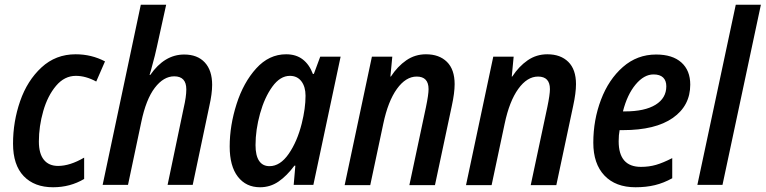

<svg xmlns="http://www.w3.org/2000/svg" viewBox="-20 -780 3230 810"><path d="M35 -174Q35 -267 65 -353.5Q95 -440 155 -495.5Q215 -551 299 -551Q366 -551 423 -521L386 -436Q342 -460 300 -460Q252 -460 216.5 -418Q181 -376 162.5 -311.5Q144 -247 144 -183Q144 -132 165 -106Q186 -80 225 -80Q275 -80 335 -115V-25Q276 10 204 10Q125 10 80 -37Q35 -84 35 -174Z M574 -760H681L642 -583Q637 -557 617 -484L611 -464H614Q674 -550 757 -550Q813 -550 844 -516.5Q875 -483 875 -422Q875 -385 863 -332L793 0H687L755 -325Q766 -372 766 -403Q766 -458 715 -458Q670 -458 633 -409.5Q596 -361 576 -265L520 0H413Z M949 -162Q949 -250 978 -341Q1007 -432 1061 -491.5Q1115 -551 1187 -551Q1229 -551 1257 -529.5Q1285 -508 1300 -468H1304L1331 -541H1417L1302 0H1219L1226 -81H1222Q1190 -38 1155 -14Q1120 10 1077 10Q1018 10 983.5 -34.5Q949 -79 949 -162ZM1253 -259Q1269 -323 1269 -376Q1269 -414 1251.5 -437Q1234 -460 1203 -460Q1162 -460 1129 -414.5Q1096 -369 1077 -300.5Q1058 -232 1058 -168Q1058 -124 1073 -101.5Q1088 -79 1117 -79Q1162 -79 1198 -131Q1234 -183 1253 -259Z M1549 -541H1635L1627 -457H1629Q1657 -500 1694 -525.5Q1731 -551 1777 -551Q1833 -551 1865.5 -519Q1898 -487 1898 -425Q1898 -388 1886 -333L1815 1H1707L1777 -328Q1788 -381 1788 -404Q1788 -457 1738 -457Q1692 -457 1654.5 -405Q1617 -353 1597 -258L1542 1H1434Z M2061 -541H2147L2139 -457H2141Q2169 -500 2206 -525.5Q2243 -551 2289 -551Q2345 -551 2377.5 -519Q2410 -487 2410 -425Q2410 -388 2398 -333L2327 1H2219L2289 -328Q2300 -381 2300 -404Q2300 -457 2250 -457Q2204 -457 2166.5 -405Q2129 -353 2109 -258L2054 1H1946Z M2483 -178Q2483 -274 2515.5 -359.5Q2548 -445 2608 -497.5Q2668 -550 2748 -550Q2817 -550 2854.5 -516.5Q2892 -483 2892 -423Q2892 -334 2818.5 -282.5Q2745 -231 2608 -231H2594Q2590 -211 2590 -184Q2590 -76 2684 -76Q2718 -76 2747.5 -84.5Q2777 -93 2816 -113V-28Q2780 -8 2743 1Q2706 10 2661 10Q2577 10 2530 -39.5Q2483 -89 2483 -178ZM2616 -310Q2700 -310 2745.5 -338Q2791 -366 2791 -416Q2791 -440 2777.5 -453Q2764 -466 2737 -466Q2697 -466 2661.5 -423.5Q2626 -381 2608 -310Z M3084 -760H3190L3028 0H2922Z"/></svg>

Font: Noto Sans UI NarrowMedium
Style: Italic
Weight: 500
Width: 4
Italic angle: -12°
Designer: Monotype Design Team
Foundry: Monotype Imaging Inc.
Version: Version 1.001